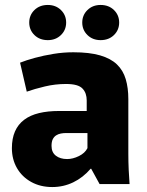

<svg xmlns="http://www.w3.org/2000/svg" viewBox="-20 -743 594 775"><path d="M191 12Q143 12 106 -8.5Q69 -29 48.5 -64.5Q28 -100 28 -145Q28 -184 40.5 -212.5Q53 -241 77.5 -259.5Q102 -278 137.5 -286.5Q173 -295 218 -295H330V-338Q330 -352 326 -364Q322 -376 313 -385.5Q304 -395 287.5 -399.5Q271 -404 246 -404Q203 -404 161 -394Q119 -384 88 -373L61 -490Q86 -500 121 -509.5Q156 -519 196 -525.5Q236 -532 276 -532Q341 -532 384 -519.5Q427 -507 452 -483Q477 -459 487.5 -423.5Q498 -388 498 -343V-122Q498 -90 499.5 -57Q501 -24 503 0H382L348 -62H346Q315 -26 275.5 -7Q236 12 191 12ZM251 -101Q274 -101 298.5 -113Q323 -125 333 -145V-206H247Q236 -206 225.5 -204Q215 -202 206.5 -196.5Q198 -191 193 -181Q188 -171 188 -154Q188 -128 205.5 -114.5Q223 -101 251 -101ZM173 -581Q140 -581 119 -601.5Q98 -622 98 -652Q98 -682 119 -702.5Q140 -723 173 -723Q205 -723 226 -702.5Q247 -682 247 -652Q247 -622 226 -601.5Q205 -581 173 -581ZM386 -581Q354 -581 333 -601.5Q312 -622 312 -652Q312 -682 333 -702.5Q354 -723 386 -723Q419 -723 440 -702.5Q461 -682 461 -652Q461 -622 440 -601.5Q419 -581 386 -581Z"/></svg>

Font: Murecho Thin
Style: Bold
Weight: 700
Version: Version 1.010